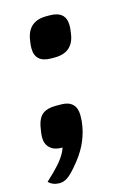

<svg xmlns="http://www.w3.org/2000/svg" viewBox="-110 -583 539 781"><g transform="rotate(-15 160.0 -192.0)"><path d="M195 -102Q195 -76 191 -56Q184 -17 166 19.5Q148 56 114 95Q92 121 76 132Q60 143 42 143Q14 143 -4 125Q3 119 28 94.5Q53 70 68.5 48.5Q84 27 91 6H87Q56 6 38.5 -10.5Q21 -27 21 -54Q21 -73 27 -103Q34 -136 53 -150.5Q72 -165 106 -165H130Q162 -165 178.5 -149Q195 -133 195 -102ZM73 -416Q73 -428 74 -434L76 -449Q87 -527 165 -527H179Q247 -527 247 -467Q247 -455 246 -449L244 -434Q234 -356 155 -356H141Q73 -356 73 -416Z"/></g></svg>

Font: Krub
Style: Bold Italic
Weight: 700
Italic angle: -8°
Designer: Ekaluck Peanpanawate
Foundry: Cadson Demak Co.,Ltd.
Version: Version 1.000; ttfautohint (v1.6)